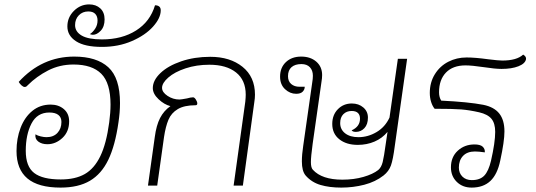

<svg xmlns="http://www.w3.org/2000/svg" viewBox="-20 -843 2433 872"><path d="M55 -157Q55 -214 73.5 -262.5Q92 -311 127 -339.5Q162 -368 210 -368Q246 -368 270 -347.5Q294 -327 294 -292Q294 -245 263.5 -216.5Q233 -188 195 -188Q170 -188 154 -200Q138 -212 141 -233Q150 -227 165 -223.5Q180 -220 191 -220Q223 -220 241 -239.5Q259 -259 259 -289Q259 -310 245 -321Q231 -332 204 -332Q149 -332 123 -282Q97 -232 97 -158Q97 -87 135 -57.5Q173 -28 256 -28Q322 -28 365 -52.5Q408 -77 435.5 -133.5Q463 -190 476 -287Q482 -332 482 -368Q482 -466 440 -508Q398 -550 314 -550Q251 -550 198.5 -523Q146 -496 106 -456Q105 -455 101.5 -451.5Q98 -448 92 -448Q86 -448 78 -455Q70 -462 65 -471Q170 -586 317 -586Q419 -586 472 -537.5Q525 -489 525 -375Q525 -333 518 -287Q503 -182 472 -117.5Q441 -53 388.5 -22Q336 9 255 9Q154 9 104.5 -32.5Q55 -74 55 -157Z M286 -723Q286 -764 315.5 -793.5Q345 -823 385 -823Q416 -823 435.5 -805Q455 -787 455 -755Q455 -722 437.5 -703.5Q420 -685 402 -685Q397 -685 388 -688Q401 -696 412 -712.5Q423 -729 423 -750Q423 -769 412.5 -780Q402 -791 381 -791Q355 -791 338 -773.5Q321 -756 321 -729Q321 -699 351 -681.5Q381 -664 443 -664Q534 -664 598 -704.5Q662 -745 684 -819Q696 -819 703 -813.5Q710 -808 710 -796Q710 -761 675 -722Q640 -683 579 -656.5Q518 -630 443 -630Q365 -630 325.5 -655.5Q286 -681 286 -723Z M1138 -413Q1138 -397 1135 -379L1083 0H1041L1094 -381Q1096 -401 1096 -413Q1096 -479 1052 -514Q1008 -549 931 -549Q872 -549 822.5 -532.5Q773 -516 744.5 -491Q716 -466 716 -444Q716 -424 741 -407.5Q766 -391 795 -391Q802 -391 829 -396Q846 -401 857 -401Q863 -401 869.5 -391Q876 -381 876 -373Q876 -365 868 -365Q817 -365 787.5 -347.5Q758 -330 745 -299Q732 -268 725 -221L694 0H652L683 -221Q690 -274 707 -307Q724 -340 754 -361Q726 -368 700 -392.5Q674 -417 674 -443Q674 -478 708.5 -511Q743 -544 803 -564.5Q863 -585 935 -585Q1025 -585 1081.5 -539.5Q1138 -494 1138 -413Z M1829 -576 1773 -180Q1765 -118 1755.5 -91.5Q1746 -65 1722 -46Q1685 -17 1634.5 -4Q1584 9 1530 9Q1476 9 1435.5 -3Q1395 -15 1368 -46Q1351 -66 1351 -110Q1351 -141 1357 -180L1398 -468Q1401 -485 1401 -499Q1401 -523 1387.5 -537.5Q1374 -552 1349 -552Q1320 -552 1304 -538Q1288 -524 1288 -497Q1288 -474 1302.5 -461.5Q1317 -449 1340 -449H1364Q1364 -436 1354.5 -426.5Q1345 -417 1325 -417Q1297 -417 1274.5 -438Q1252 -459 1252 -495Q1252 -536 1278.5 -561Q1305 -586 1348 -586Q1390 -586 1416.5 -563Q1443 -540 1443 -502Q1443 -488 1440 -471L1400 -190Q1392 -131 1392 -107Q1392 -81 1401 -72Q1442 -27 1535 -27Q1587 -27 1630.5 -39.5Q1674 -52 1698 -71Q1712 -83 1718 -107Q1724 -131 1732 -190L1740 -244Q1716 -215 1681 -200Q1646 -185 1605 -185Q1553 -185 1521 -210.5Q1489 -236 1489 -280Q1489 -321 1514.5 -347Q1540 -373 1578 -373Q1609 -373 1630 -355Q1651 -337 1651 -309Q1651 -278 1635 -261Q1619 -244 1596 -244Q1582 -244 1577 -251Q1615 -268 1615 -304Q1615 -321 1605.5 -330Q1596 -339 1577 -339Q1554 -339 1539.5 -324.5Q1525 -310 1525 -284Q1525 -255 1547.5 -237.5Q1570 -220 1608 -220Q1651 -220 1690 -243Q1729 -266 1749 -309L1787 -576Z M2028 -83Q2028 -130 2059 -158.5Q2090 -187 2135 -187Q2161 -187 2172 -177Q2183 -167 2182 -151Q2154 -155 2137 -155Q2102 -155 2083 -135Q2064 -115 2064 -82Q2064 -57 2080 -41Q2096 -25 2123 -25Q2160 -25 2179.5 -45.5Q2199 -66 2210 -113Q2229 -196 2229 -244Q2229 -283 2212 -303.5Q2195 -324 2156 -333Q2112 -343 2075 -346Q2038 -349 1954 -349Q1944 -361 1938 -380Q1932 -399 1932 -421Q1932 -469 1955 -506Q1978 -543 2016 -562.5Q2054 -582 2099 -582Q2138 -582 2196 -574Q2244 -568 2261 -568Q2327 -568 2356 -595Q2371 -586 2369 -574Q2365 -554 2334.5 -542Q2304 -530 2258 -530Q2229 -530 2177 -538Q2123 -546 2094 -546Q2037 -546 2005.5 -513.5Q1974 -481 1974 -424Q1974 -401 1984 -386Q2107 -380 2175 -367Q2224 -357 2247.5 -327.5Q2271 -298 2271 -246Q2271 -201 2252 -114Q2239 -51 2207 -21Q2175 9 2122 9Q2081 9 2054.5 -17Q2028 -43 2028 -83Z"/></svg>

Font: Krub ExtraLight
Style: Italic
Weight: 275
Italic angle: -8°
Designer: Ekaluck Peanpanawate
Foundry: Cadson Demak Co.,Ltd.
Version: Version 1.000; ttfautohint (v1.6)